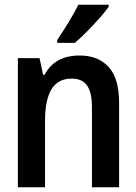

<svg xmlns="http://www.w3.org/2000/svg" viewBox="-20 -786 570 806"><path d="M55 0V-542H146L161 -472H167Q210 -553 314 -553Q392 -553 436 -505Q480 -457 480 -355V0H366V-336Q366 -398 345.5 -427Q325 -456 281 -456Q223 -456 196 -411Q169 -366 169 -278V0ZM220 -618Q245 -655 268.5 -693.5Q292 -732 309 -766H436V-757Q422 -737 397 -709Q372 -681 344.5 -653Q317 -625 294 -606H220Z"/></svg>

Font: Noto Sans Mono Condensed SemiBold
Style: Regular
Weight: 600
Width: 3
Designer: Monotype Design Team
Foundry: Monotype Imaging Inc.
Version: Version 2.014